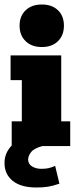

<svg xmlns="http://www.w3.org/2000/svg" viewBox="-35 -649 349 853"><path d="M17 0V-110H62V-293H12V-403H237V-110H277V0ZM151 -440Q106 -440 79 -466Q52 -492 52 -535Q52 -578 79 -603.5Q106 -629 151 -629Q196 -629 222.5 -603.5Q249 -578 249 -535Q249 -492 222.5 -466Q196 -440 151 -440ZM127 184Q58 184 21.5 154.5Q-15 125 -15 75Q-15 31 17 -2.5Q49 -36 99 -52L153 0Q116 10 103 27Q90 44 90 60Q90 79 107 90Q124 101 149 101Q168 101 181 98Q194 95 210 88L229 167Q200 177 178 180.5Q156 184 127 184Z"/></svg>

Font: Rokkitt Black
Style: Regular
Weight: 900
Designer: Vernon Adams
Foundry: Vernon Adams
Version: Version 3.103